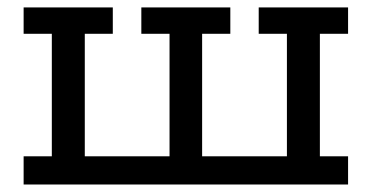

<svg xmlns="http://www.w3.org/2000/svg" viewBox="-20 -492 993 512"><path d="M43 0V-75.2H118.2V-401.9H43V-472.2H280.8V-401.9H206.1V-75.2H432.1V-401.9H356.9V-472.2H594.2V-401.9H519V-75.2H745.1V-401.9H669.9V-472.2H908.2V-401.9H833V-75.2H908.2V0Z"/></svg>

Font: CMU Concrete
Style: Bold
Weight: 700
Version: Version 0.7.0